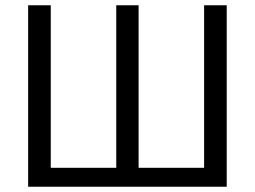

<svg xmlns="http://www.w3.org/2000/svg" viewBox="-20 -710 969 730"><path d="M842 -690V0H756V-690ZM173 -690V0H87V-690ZM781 -72V0H165L164 -72ZM507 -690V0H422V-690Z"/></svg>

Font: Exo 2
Style: Regular
Weight: 400
Designer: Natanael Gama
Foundry: Natanael Gama
Version: Version 2.010